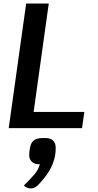

<svg xmlns="http://www.w3.org/2000/svg" viewBox="-20 -720 553 1079"><path d="M454 -91 441 0H29L127 -700H254L169 -91ZM293 111Q293 131 290 152Q283 190 266 223.5Q249 257 218 293Q198 318 183.5 328.5Q169 339 154 339Q132 339 114 323Q156 281 175.5 257.5Q195 234 204 203H200Q174 203 159 189Q144 175 144 151Q144 131 149 109Q154 81 170.5 68.5Q187 56 217 56H237Q264 56 278.5 70Q293 84 293 111Z"/></svg>

Font: Krub SemiBold
Style: Italic
Weight: 600
Italic angle: -8°
Designer: Ekaluck Peanpanawate
Foundry: Cadson Demak Co.,Ltd.
Version: Version 1.000; ttfautohint (v1.6)